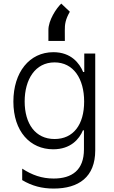

<svg xmlns="http://www.w3.org/2000/svg" viewBox="-20 -847 641 1082"><path d="M252.8 -616.5H345.5L345.2 -674C344.8 -710.6 348.7 -737.2 373.6 -780.9L325.3 -826.7C296.9 -800.1 252.5 -732.2 252.8 -677.6ZM282.3 215.6C423.7 215.6 516.7 150.6 516.7 0.4V-545.5H454.9V-441.4H448.5C427.9 -490.4 381 -552.9 280.9 -552.9C145.6 -552.9 55.4 -439.6 55.4 -274.5C55.4 -105.8 150.2 -5.7 279.8 -5.7C377.8 -5.7 426.5 -62.5 447.4 -112.6H453.1V-5.3C453.1 111.9 385.3 159.1 282.3 159.1C215.6 159.1 160.2 139.2 105.1 103.3V168C160.2 201 217 215.6 282.3 215.6ZM287.6 -63.6C179 -63.6 119 -150.2 119 -275.2C119 -399.5 178.6 -495.4 287.3 -495.4C393.8 -495.4 454.2 -403.8 454.2 -274.5C454.2 -144.2 393.1 -63.6 287.6 -63.6Z"/></svg>

Font: TID UI Light
Style: Regular
Weight: 300
Designer: The TID Project Authors
Foundry: Bakken & Bæck
Version: Version 1.001;hotconv 1.0.109;makeotfexe 2.5.65596